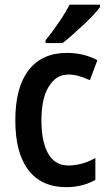

<svg xmlns="http://www.w3.org/2000/svg" viewBox="-20 -771 448 801"><path d="M256.3 9.8Q153.3 9.8 98.6 -61.3Q43.9 -132.3 43.9 -269Q43.9 -406.7 99.6 -478.5Q155.3 -550.3 258.8 -550.3Q329.6 -550.3 386.2 -520L355 -436.5Q330.1 -447.8 308.3 -453.9Q286.6 -460 266.6 -460Q242.2 -460 223.6 -450.2Q205.1 -440.4 191.9 -421.4Q172.4 -397.9 162.6 -359.4Q152.8 -320.8 152.8 -268.6Q152.8 -219.2 161.4 -182.6Q169.9 -146 185.5 -123Q199.2 -102.1 219 -91.3Q238.8 -80.6 266.1 -80.6Q293 -80.6 321.5 -88.4Q350.1 -96.2 377.9 -111.8V-20.5Q352.5 -5.9 321.5 2Q290.5 9.8 256.3 9.8ZM169.9 -591.3V-603Q184.6 -620.6 199.5 -640.9Q214.4 -661.1 228 -681.2Q241.7 -701.2 252.4 -719.5Q263.2 -737.8 270.5 -751.5H397.5V-741.7Q388.2 -728.5 370.6 -709.7Q353 -690.9 330.8 -669.9Q308.6 -648.9 285.4 -628.4Q262.2 -607.9 241.2 -591.3Z"/></svg>

Font: Open Sans
Style: Regular
Weight: 600
Width: 3
Foundry: Ascender Corporation
Version: Version 1.000